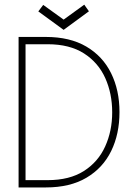

<svg xmlns="http://www.w3.org/2000/svg" viewBox="-20 -822 588 842"><path d="M61.5 -660H181Q286.5 -660 358.5 -617.8Q430.5 -575.5 467.2 -501Q504 -426.5 504 -330.5Q504 -234 467.5 -159.5Q431 -85 359 -42.5Q287 0 181 0H61.5ZM92 -628V-32H189Q285 -32 347.8 -72Q410.5 -112 441.2 -179.8Q472 -247.5 472 -329.5Q472 -412 441.5 -479.8Q411 -547.5 348.2 -587.8Q285.5 -628 189 -628ZM148 -772 169.5 -800.5 259 -736 349.5 -801.5 370 -772.5 259 -691Z"/></svg>

Font: League Spartan Extralight
Style: Regular
Weight: 200
Foundry: The League of Moveable Type
Version: Version 2.300; ttfautohint (v1.8.3)